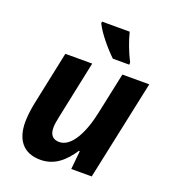

<svg xmlns="http://www.w3.org/2000/svg" viewBox="-140 -872 884 987"><g transform="rotate(20 302.0 -378.0)"><path d="M193 10C269 10 321 -36 364 -101H369L359 0H471L587 -546H440L392 -320C368 -204 319 -109 253 -109C218 -109 200 -129 200 -169C200 -184 203 -204 208 -227L275 -546H128L66 -251C58 -212 54 -171 54 -147C54 -51 98 10 193 10ZM248 -766V-756C270 -710 325 -645 366 -606H456V-618C431 -667 411 -721 400 -766Z"/></g></svg>

Font: BC Sans
Style: Bold Italic
Weight: 700
Italic angle: -12°
Designer: Monotype Design Team
Province of B.C.
Foundry: Monotype Imaging Inc.
Version: Version 2.000;GOOG;noto-source:20170915:90ef993387c0